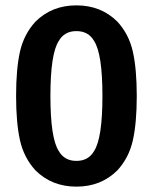

<svg xmlns="http://www.w3.org/2000/svg" viewBox="-20 -682 570 716"><path d="M112 -601Q173 -662 265 -662Q357 -662 418 -601Q461 -554 475.5 -489Q490 -424 490 -324Q490 -224 475.5 -159Q461 -94 418 -47Q357 14 265 14Q173 14 112 -47Q69 -94 54.5 -159Q40 -224 40 -324.5Q40 -425 54.5 -489.5Q69 -554 112 -601ZM199 -119Q220 -82 265 -82Q310 -82 331 -119Q362 -167 362 -324Q362 -481 331 -529Q310 -566 265 -566Q220 -566 199 -529Q168 -481 168 -324Q168 -167 199 -119Z"/></svg>

Font: Signika Negative
Style: Semibold
Weight: 600
Designer: Anna Giedrys
Foundry: Anna Giedrys
Version: Version 1.001